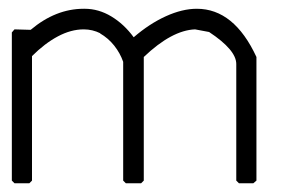

<svg xmlns="http://www.w3.org/2000/svg" viewBox="-20 -418 669 438"><path d="M173 -398Q205 -398 234 -380.5Q263 -363 285 -333Q321 -364 358.5 -381Q396 -398 429 -398Q514 -398 565 -288V-6L558 0H525L519 -6V-272Q519 -304 457 -345L425 -351Q372 -349 308 -288V-6L302 0H267L261 -6V-277Q254 -297 240.5 -314Q227 -331 208 -342H209Q191 -351 171 -351Q142 -351 112 -335Q82 -319 53 -290V-6L47 0H13L7 -6V-344L13 -351L48 -350H50Q107 -398 171 -398Z"/></svg>

Font: Ekushey Kolom
Style: Regular
Weight: 400
Designer: Al Mamun Sumon
Foundry: Al Mamun Sumon
Version: Version 1.0